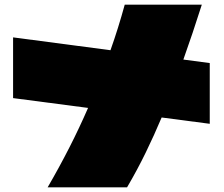

<svg xmlns="http://www.w3.org/2000/svg" viewBox="-20 -757 960 822"><path d="M184 45Q235 -43 277.5 -126.5Q320 -210 357 -295L36 -337V-597L453 -542Q470 -590 485 -638Q500 -686 514 -737H844Q824 -674 804.5 -616Q785 -558 765 -502L878 -487V-227L672 -254Q640 -178 604 -104Q568 -30 524 45Z"/></svg>

Font: ChangwonDangamAsac Bold
Style: Regular
Weight: 700
Designer: Choi Chi-young, Lee Youngbeen, Kim Jungjin, Yoon Jihee, Han Dohee
Foundry: YoonDesign Inc.
Version: Version 1.010;Build 20210623